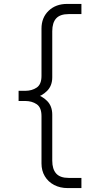

<svg xmlns="http://www.w3.org/2000/svg" viewBox="-20 -808 466 981"><path d="M75 -292V-344H109Q143 -344 167.5 -360.5Q192 -377 192 -420V-662Q192 -718 228.5 -753Q265 -788 323 -788H396V-736H331Q287 -736 267 -714Q247 -692 247 -648V-413Q247 -370 220.5 -343.5Q194 -317 157 -308V-328Q194 -319 220.5 -292.5Q247 -266 247 -222V13Q247 56 267 78.5Q287 101 331 101H396V153H326Q287 153 256.5 137Q226 121 209 92.5Q192 64 192 27V-215Q192 -259 167.5 -275.5Q143 -292 109 -292Z"/></svg>

Font: 42dot Sans Light
Style: Regular
Weight: 300
Designer: 42dot
Version: Version 1.000